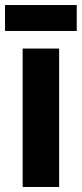

<svg xmlns="http://www.w3.org/2000/svg" viewBox="-36 -743 325 763"><path d="M269 -723H-16V-620H269ZM199 0V-550H54V0Z"/></svg>

Font: Noto Sans Georgian ExtraCondensed ExtraBold
Style: Regular
Weight: 800
Width: 2
Designer: Monotype Design Team, Akaki Razmadze
Foundry: Google LLC
Version: Version 2.005